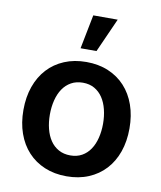

<svg xmlns="http://www.w3.org/2000/svg" viewBox="-87 -851 783 932"><g transform="rotate(10 304.0 -385.0)"><path d="M304 10.7Q244 10.7 195.7 -9.6Q147.4 -29.8 113.3 -66.8Q79.2 -103.7 60.9 -155.5Q42.6 -207.4 42.6 -270.6Q42.6 -334.2 60.9 -386Q79.2 -437.9 113.3 -475Q147.4 -512.1 195.7 -532.3Q244 -552.6 304 -552.6Q364 -552.6 412.3 -532.3Q460.6 -512.1 494.7 -475Q528.8 -437.9 547.1 -386Q565.3 -334.2 565.3 -270.6Q565.3 -207.4 547.1 -155.5Q528.8 -103.7 494.7 -66.8Q460.6 -29.8 412.3 -9.6Q364 10.7 304 10.7ZM304.7 -92.3Q337.4 -92.3 361.9 -106.2Q386.4 -120 402.5 -144.2Q418.7 -168.3 426.8 -201Q435 -233.7 435 -271Q435 -308.2 426.8 -341.1Q418.7 -373.9 402.5 -398.3Q386.4 -422.6 361.9 -436.6Q337.4 -450.6 304.7 -450.6Q271.7 -450.6 246.8 -436.6Q221.9 -422.6 205.6 -398.3Q189.3 -373.9 181.1 -341.1Q172.9 -308.2 172.9 -271Q172.9 -233.7 181.1 -201Q189.3 -168.3 205.6 -144.2Q221.9 -120 246.8 -106.2Q271.7 -92.3 304.7 -92.3ZM296.9 -781.2H417.3L342.3 -613.3H263.8Z"/></g></svg>

Font: Interop SemBd
Style: Regular
Weight: 600
Designer: Rasmus Andersson, Google, Jang Haemin
Foundry: jhaemin
Version: Version 1.008